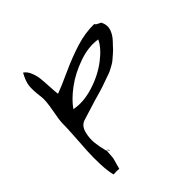

<svg xmlns="http://www.w3.org/2000/svg" viewBox="-153 -536 769 769"><g transform="rotate(-45 231.0 -151.5)"><path d="M59 -171Q59 -185 68 -233Q77 -281 74 -303Q68 -349 71 -371Q74 -393 91 -424Q105 -415 113 -395.5Q121 -376 123 -358Q125 -340 126.5 -310Q128 -280 130 -265Q156 -274 216 -301.5Q276 -329 328.5 -345Q381 -361 430 -360Q432 -356 435.5 -353.5Q439 -351 445 -348.5Q451 -346 454 -344Q461 -330 461.5 -318Q462 -306 457 -293.5Q452 -281 444 -270.5Q436 -260 421 -245Q411 -233 399.5 -223.5Q388 -214 380.5 -207Q373 -200 359 -192.5Q345 -185 339 -182Q333 -179 313 -172.5Q293 -166 287.5 -163.5Q282 -161 254 -152.5Q226 -144 217 -142L130 -115Q107 -107 99.5 -78.5Q92 -50 95 -23Q98 4 106 34H114Q116 46 116 47Q116 46 115 44Q114 42 113 39.5Q112 37 111 35Q110 33 109.5 32.5Q109 32 109 32Q106 35 105.5 54.5Q105 74 102 81L91 121Q78 119 59 121Q52 94 50.5 54.5Q49 15 51 -20Q53 -55 56 -99.5Q59 -144 59 -171ZM398 -305Q350 -313 294 -293.5Q238 -274 195.5 -242.5Q153 -211 130 -178Q178 -168 236 -186Q294 -204 338 -237.5Q382 -271 398 -305Z"/></g></svg>

Font: Long Cang
Style: Regular
Weight: 400
Designer: ZhongQi
Foundry: ZhongQi
Version: Version 2.001